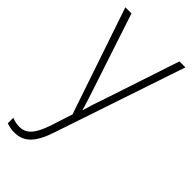

<svg xmlns="http://www.w3.org/2000/svg" viewBox="-242 -638 886 886"><g transform="rotate(45 201.0 -194.5)"><path d="M7 -580 184 -58 149 50C122 129 94 156 50 156C33 156 18 152 2 146V182C19 188 34 191 53 191C117 191 154 150 184 59L399 -580H360L242 -224C225 -177 213 -139 204 -106H202C195 -133 184 -165 164 -226L47 -580Z"/></g></svg>

Font: Noto Sans Tamil UI SemiCondensed ExtraLight
Style: Regular
Weight: 200
Width: 4
Designer: Jelle Bosma - Monotype Design Team
Foundry: Monotype Imaging Inc.
Version: Version 2.004